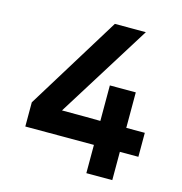

<svg xmlns="http://www.w3.org/2000/svg" viewBox="-108 -831 881 929"><g transform="rotate(15 332.5 -366.5)"><path d="M63.5 -141.6Q149.4 -141.6 407.2 -141.6Q407.2 -106.4 407.2 0Q439.5 0 537.1 0Q537.1 -35.2 537.1 -141.6Q560.5 -141.6 629.9 -141.6Q629.9 -171.9 629.9 -261.7Q606.4 -261.7 537.1 -261.7Q537.1 -306.6 537.1 -439.5Q504.9 -439.5 407.2 -439.5Q407.2 -394.5 407.2 -261.7Q359.4 -262.7 214.8 -262.7Q288.1 -380.9 508.8 -733.4Q470.7 -733.4 353.5 -733.4Q281.2 -615.2 63.5 -262.7Q63.5 -255.9 63.5 -232.4Q63.5 -210 63.5 -141.6Z"/></g></svg>

Font: BM-Biotif
Style: Bold
Weight: 400
Designer: Deni Anggara
Version: Version 1.000;PS 001.000;hotconv 1.0.88;makeotf.lib2.5.64776